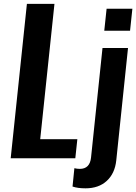

<svg xmlns="http://www.w3.org/2000/svg" viewBox="-20 -830 714 1007"><path d="M360.4 148.4 370.1 52.2Q383.8 55.7 398.9 55.7Q451.2 55.7 457.5 -3.9L517.6 -578.1H651.4L589.8 11.2Q582.5 79.6 540 118.7Q497.6 157.7 428.7 157.7Q387.7 157.7 360.4 148.4ZM526.9 -668.9 539.1 -784.2H674.3L662.1 -668.9ZM36.1 0 121.1 -809.6H265.6L190.9 -100.1H385.7L375 0Z"/></svg>

Font: Oswald
Style: Medium
Weight: 500
Designer: Vernon Adams
Foundry: Vernon Adams
Version: 3.0; ttfautohint (v0.94.23-7a4d-dirty) -l 8 -r 50 -G 150 -x 